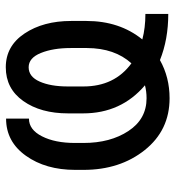

<svg xmlns="http://www.w3.org/2000/svg" viewBox="8 -586 589 644"><g transform="rotate(-90 302.0 -264.5)"><path d="M576.7 5.9Q491.2 5.9 421.9 -22Q364.3 10.3 293.9 10.3Q186.5 10.3 120.1 -73Q53.7 -156.2 53.7 -278.3V-306.2Q53.7 -405.3 101.1 -471.7Q148.4 -538.1 225.6 -538.1V-461.4Q188.5 -461.4 166.3 -417.7Q144 -374 144 -307.1V-278.3Q144 -188.5 184.1 -127.7Q224.1 -66.9 293.9 -66.9Q316.9 -66.9 337.4 -72.3Q243.2 -152.3 243.2 -279.8V-330.1Q243.2 -421.9 284.7 -480.5Q326.2 -539.1 397.9 -539.1Q469.2 -539.1 511.2 -476.1Q553.2 -413.1 553.2 -319.8V-268.6Q553.2 -157.7 491.2 -81.1Q530.3 -70.8 576.7 -70.8ZM333.5 -278.8Q333.5 -174.3 411.1 -117.7Q461.9 -173.8 462.4 -266.6V-321.3Q462.4 -380.4 445.8 -421.4Q429.2 -462.4 397.9 -462.4Q366.2 -462.4 349.9 -425.5Q333.5 -388.7 333.5 -331.1Z"/></g></svg>

Font: Roboto21382017
Style: Regular
Weight: 400
Designer: Christian Robertson
Foundry: Google
Version: Version 2.138; 2017